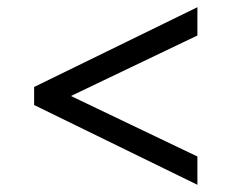

<svg xmlns="http://www.w3.org/2000/svg" viewBox="-20 -618 640 530"><path d="M524.9 -107.9 74.2 -328.1V-377.9L524.9 -598.1V-520L175.8 -353L524.9 -186Z"/></svg>

Font: TypoPRO Noto Mono
Style: Regular
Weight: 400
Designer: Monotype Design Team
Foundry: Monotype Imaging Inc.
Version: Version 1.00